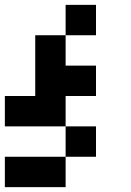

<svg xmlns="http://www.w3.org/2000/svg" viewBox="-20 -645 540 790"><path d="M375 -625V-500H250V-625ZM250 -500V-375H375V-250H250V-125H0V-250H125V-500ZM375 -125V0H250V-125ZM250 0V125H0V0Z"/></svg>

Font: Bytesized
Style: Regular
Weight: 400
Monospace: yes
Designer: baltdev
Version: Version 1.000